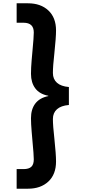

<svg xmlns="http://www.w3.org/2000/svg" viewBox="-20 -946 548 1165"><path d="M398 -309Q350 -305 325.5 -283Q301 -261 301 -224Q301 -183 310 -104Q320 -10 320 34Q320 112 273.5 155.5Q227 199 150 199H81V80H123Q155 80 170 66Q185 52 185 21Q185 -6 177 -90Q176 -102 172 -148.5Q168 -195 168 -229Q168 -283 194 -317.5Q220 -352 273 -363V-365Q220 -375 194 -410Q168 -445 168 -498Q168 -534 172 -580.5Q176 -627 177 -637Q185 -721 185 -749Q185 -808 123 -808H81V-926H150Q227 -926 273.5 -882.5Q320 -839 320 -761Q320 -718 310 -624Q301 -545 301 -503Q301 -466 325.5 -444Q350 -422 398 -418Z"/></svg>

Font: Fz Poppins SemBd
Style: Regular
Weight: 600
Designer: Ninad Kale (Devanagari), Jonny Pinhorn (Latin)
Foundry: Indian Type Foundry
Version: Vit hóa bi Vntype.Com & FontZin.Com